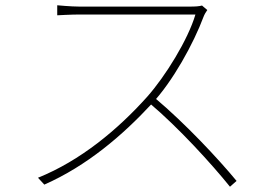

<svg xmlns="http://www.w3.org/2000/svg" viewBox="-20 -698 1040 728"><path d="M766 -660 746 -677C735 -674 721 -673 700 -673C669 -673 307 -673 281 -673C249 -673 197 -678 197 -678V-640C197 -640 251 -643 281 -643C307 -643 691 -643 721 -643C693 -548 608 -410 538 -331C426 -206 285 -89 124 -24L148 2C309 -69 444 -184 555 -304C635 -389 714 -533 752 -635C754 -641 762 -655 766 -660ZM568 -326 548 -306C657 -214 782 -77 852 10L877 -12C805 -99 682 -230 568 -326Z"/></svg>

Font: Source Han Sans JP VF
Style: Regular
Weight: 250
Designer: Ryoko NISHIZUKA 西塚涼子 (kana, bopomofo & ideographs); Paul D. Hunt (Latin, Greek & Cyrillic); Sandoll Communications 산돌커뮤니
Foundry: Adobe
Version: Version 2.004;hotconv 1.0.118;makeotfexe 2.5.65603